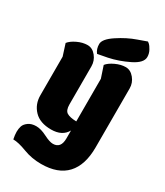

<svg xmlns="http://www.w3.org/2000/svg" viewBox="-203 -788 849 987"><g transform="rotate(30 222.0 -295.0)"><path d="M25 77Q20 52 20 34Q20 16 25 0.5Q30 -15 48 -28Q66 -41 94 -41Q122 -41 157 -23Q192 -5 212 -5Q259 -5 259 -64V-111Q233 -64 167 -64Q101 -64 66.5 -100Q32 -136 32 -189V-418L10 -487Q24 -505 54.5 -519.5Q85 -534 114 -534Q143 -534 164 -508Q185 -482 185 -449V-223Q185 -188 202.5 -177Q220 -166 259 -165V-418L236 -487Q250 -505 281 -519.5Q312 -534 340.5 -534Q369 -534 390.5 -508Q412 -482 412 -449V-99Q412 6 361.5 60.5Q311 115 211 115Q155 115 105.5 96Q56 77 25 77ZM178 -519Q162 -539 162 -568.5Q162 -598 215 -633Q268 -668 320 -686L373 -705Q377 -702 383 -697Q389 -692 399.5 -673.5Q410 -655 410 -634Q410 -599 352 -570.5Q294 -542 236 -530Z"/></g></svg>

Font: Chela One
Style: Regular
Weight: 400
Designer: Miguel Hernandez
Foundry: LatinoType
Version: Version 1.001